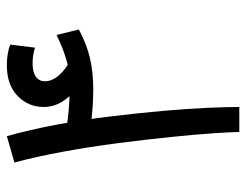

<svg xmlns="http://www.w3.org/2000/svg" viewBox="-99 -619 718 560"><g transform="rotate(-90 260.0 -339.0)"><path d="M228 0H155Q155 -20 151.5 -73Q148 -126 140.5 -199Q133 -272 122.5 -353.5Q112 -435 97.5 -514Q83 -593 66 -656L143 -678Q162 -610 176.5 -532Q191 -454 200.5 -375Q210 -296 216.5 -223.5Q223 -151 225.5 -93Q228 -35 228 0ZM278 -426Q254 -426 225.5 -428Q197 -430 172 -434L168 -504Q184 -501 209 -498.5Q234 -496 264.5 -495Q295 -494 328 -495L325 -454Q301 -462 278.5 -478.5Q256 -495 242 -519Q228 -543 228 -571Q228 -615 260 -646.5Q292 -678 350 -678Q367 -678 382.5 -675.5Q398 -673 410 -668L401 -596Q391 -599 379.5 -601Q368 -603 356 -603Q330 -603 316.5 -593.5Q303 -584 303 -567Q303 -546 320.5 -526Q338 -506 363 -494Q388 -482 408 -482L359 -463L338 -497Q370 -505 390.5 -512.5Q411 -520 438 -533L454 -468Q411 -445 370 -435.5Q329 -426 278 -426Z"/></g></svg>

Font: Noto Sans Arabic SemiCondensed
Style: Regular
Weight: 400
Width: 4
Designer: Monotype Design Team, Nadine Chahine, Nizar Qandah and Khaled Hosny
Foundry: Monotype Imaging Inc.
Version: Version 2.012